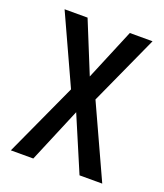

<svg xmlns="http://www.w3.org/2000/svg" viewBox="-106 -610 585 683"><g transform="rotate(20 186.5 -268.5)"><path d="M141 -277 14 0H99L186 -207L274 0H360L235 -273L355 -537H269L188 -343L109 -537H22Z"/></g></svg>

Font: Noto Sans Arabic UI XCn
Style: Regular
Weight: 400
Width: 2
Designer: Monotype Design Team, Nadine Chahine and Nizar Qandah
Foundry: Monotype Imaging Inc.
Version: Version 2.010